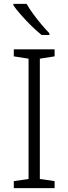

<svg xmlns="http://www.w3.org/2000/svg" viewBox="-20 -968 351 988"><path d="M261 0H51V-36L127 -47V-666L51 -678V-714H261V-678L185 -666V-47L261 -36ZM117 -948Q129 -926 149.5 -898Q170 -870 192.5 -843Q215 -816 234 -797V-788H194Q169 -808 141 -835.5Q113 -863 88.5 -891Q64 -919 49 -940V-948Z"/></svg>

Font: RS Noto Sans Light
Style: Regular
Weight: 300
Designer: Monotype Design Team
Foundry: Monotype Imaging Inc.
Version: Version 3.10